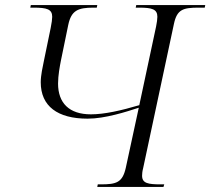

<svg xmlns="http://www.w3.org/2000/svg" viewBox="-20 -734 826 754"><path d="M362 0H622L625 -10H611C562 -10 538 -14 538 -44C538 -51 539 -62 542 -73L663 -640C675 -697 699 -704 760 -704H784L786 -714H515L513 -704H526C577 -704 598 -698 598 -668C598 -659 596 -645 593 -630L527 -321C456 -300 390 -285 337 -285C251 -285 208 -330 208 -406C208 -438 215 -474 219 -495L248 -636C260 -693 286 -704 347 -704H360L362 -714H101L99 -704H112C164 -704 185 -698 185 -668C185 -659 183 -644 179 -624L152 -493C148 -473 140 -439 140 -411C140 -317 206 -268 324 -268C393 -268 476 -295 525 -311L474 -75C461 -17 437 -10 376 -10H364Z"/></svg>

Font: Noto Serif Display Light
Style: Italic
Weight: 300
Italic angle: -12°
Designer: Monotype Design Team
Foundry: Monotype Imaging Inc.
Version: Version 2.009